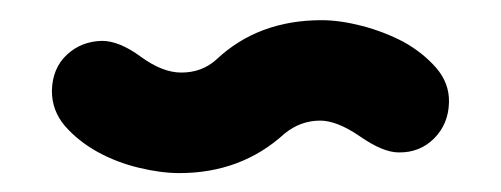

<svg xmlns="http://www.w3.org/2000/svg" viewBox="-20 -457 509 195"><path d="M162.1 -281.2Q143.6 -281.2 121.1 -286.6Q98.6 -292 79.1 -302.7Q59.6 -313.5 45.9 -329.1Q32.7 -344.7 32.7 -364.7Q33.2 -387.7 47.9 -401.4Q62.5 -415 83.5 -415.5Q101.1 -415.5 123 -399.4Q145 -383.3 164.1 -383.3Q185.1 -383.3 199.7 -396.5Q242.2 -436.5 306.6 -436.5Q325.2 -436.5 347.7 -430.7Q370.1 -424.8 389.6 -414.6Q409.2 -403.8 422.9 -388.2Q436.5 -372.6 436 -353Q435.5 -331.1 420.9 -316.4Q406.2 -301.8 384.8 -302.2Q369.1 -302.2 345.7 -318.4Q322.3 -334.5 305.2 -334.5Q285.2 -334.5 269 -321.3Q225.1 -281.2 162.1 -281.2Z"/></svg>

Font: Comfortaa
Style: Bold
Weight: 700
Designer: Johan Aakerlund
Foundry: Johan Aakerlund
Version: Version 2.001; ttfautohint (v1.4.1)